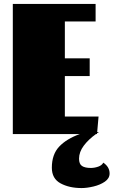

<svg xmlns="http://www.w3.org/2000/svg" viewBox="-20 -680 576 974"><path d="M536 200Q536 225 512 241.5Q488 258 454.5 266Q421 274 394 274Q331 274 287 250Q243 226 243 171Q243 103 280.5 63.5Q318 24 385 0H45V-660H465V-571H309V-384H435V-294H309V-89H480L473 -10H482L472 -4V0H467Q429 27 405 59Q381 91 381 125Q381 152 396 162Q411 172 441 172Q459 172 478 165.5Q497 159 504 145Q536 167 536 200Z"/></svg>

Font: Sansita Black
Style: Regular
Weight: 900
Designer: Pablo Cosgaya
Foundry: Omnibus-Type
Version: Version 1.006; ttfautohint (v1.5)